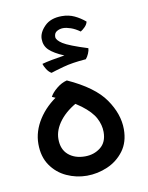

<svg xmlns="http://www.w3.org/2000/svg" viewBox="-66 -562 486 629"><g transform="rotate(-10 176.5 -247.5)"><path d="M173.3 17.1Q138.2 17.1 106.2 2.4Q74.2 -12.2 54.2 -41.3Q34.2 -70.3 34.2 -112.8Q34.2 -154.8 59.1 -193.8Q84 -232.9 128.4 -260.7L188.5 -228Q147.5 -207 124.5 -177.5Q101.6 -147.9 101.6 -117.2Q101.6 -83 122.8 -64.7Q144 -46.4 178.2 -46.4Q208 -46.4 229.7 -63.5Q251.5 -80.6 251.5 -114.7Q251.5 -138.2 239.3 -161.4Q227.1 -184.6 195.3 -208.5Q163.6 -232.4 104.5 -257.3Q110.8 -270 127.4 -283.7Q144 -297.4 162.1 -301.8Q249.5 -262.2 283.9 -212.4Q318.4 -162.6 318.4 -112.3Q318.4 -69.3 296.9 -40.5Q275.4 -11.7 242.2 2.7Q209 17.1 173.3 17.1ZM117.2 -335Q107.9 -340.3 101.3 -351.1Q94.7 -361.8 92.8 -369.1Q106.9 -373 126.5 -376.7Q146 -380.4 168.5 -383.8Q134.8 -397.9 119.6 -412.6Q104.5 -427.2 104.5 -449.7Q104.5 -471.2 124.8 -491.7Q145 -512.2 182.1 -512.2Q205.1 -512.2 223.9 -503.4Q242.7 -494.6 259.3 -480.5Q257.3 -471.2 249.5 -463.4Q241.7 -455.6 234.9 -451.7Q219.2 -462.9 204.8 -467.8Q190.4 -472.7 179.7 -472.7Q168.9 -472.7 159.2 -467.3Q149.4 -461.9 149.4 -448.7Q149.4 -438 168.7 -425.5Q188 -413.1 250 -393.6Q250 -386.7 245.6 -376.2Q241.2 -365.7 235.4 -359.4Q189.5 -356 158.9 -347.4Q128.4 -338.9 117.2 -335Z"/></g></svg>

Font: Harmattan
Style: Regular
Weight: 400
Designer: George W. Nuss III and SIL International
Foundry: SIL International
Version: Version 4.000